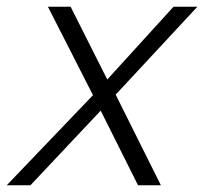

<svg xmlns="http://www.w3.org/2000/svg" viewBox="-48 -551 607 571"><path d="M362.5 0 251.5 -222 42.5 0H-28L228.5 -268L94.5 -531H162L271 -314.5L468 -531H539L296 -269.5L430.5 0Z"/></svg>

Font: Epilogue Light
Style: Italic
Weight: 300
Italic angle: -12°
Designer: Tyler Finck
Foundry: Etcetera Type Co
Version: Version 2.111; ttfautohint (v1.8.3)